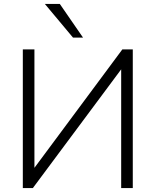

<svg xmlns="http://www.w3.org/2000/svg" viewBox="-20 -956 791 976"><path d="M96 0V-705H155V-80H138L602 -705H655V0H596V-625H612L147 0ZM351 -765 208 -936H284L402 -765Z"/></svg>

Font: Nunito Sans 11pt Light
Style: Regular
Weight: 300
Version: Version 3.101;gftools[0.9.27]